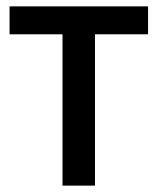

<svg xmlns="http://www.w3.org/2000/svg" viewBox="-20 -583 505 603"><path d="M278.3 -545V0H176.3V-545ZM10 -475.3V-563H445V-475.3Z"/></svg>

Font: Darker Grotesque Light
Style: Regular
Weight: 300
Designer: Gabriel Lam
Foundry: TypeRant
Version: Version 1.000;gftools[0.9.28]